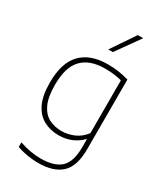

<svg xmlns="http://www.w3.org/2000/svg" viewBox="-248 -910 1072 1241"><g transform="rotate(30 287.5 -289.0)"><path d="M251.5 230Q216 230 172.2 223Q128.5 216 93 202.5V168.5Q136.5 183.5 175.8 190.2Q215 197 252.5 197Q352.5 197 401 152.8Q449.5 108.5 449.5 -2.5V-60H446.5Q417.5 -29.5 374.5 -10.2Q331.5 9 277.5 9Q216.5 9 167 -16.8Q117.5 -42.5 88.2 -101.5Q59 -160.5 59 -259Q59 -406 127.5 -477Q196 -548 327.5 -548Q407 -548 483.5 -525.5V-5.5Q483.5 121.5 425 175.8Q366.5 230 251.5 230ZM279.5 -24Q326.5 -24 372 -43.5Q417.5 -63 449.5 -106V-500Q425.5 -506.5 393.2 -510.8Q361 -515 324.5 -515Q211.5 -515 153.2 -454.8Q95 -394.5 95 -263Q95 -172 119.2 -119.8Q143.5 -67.5 185.2 -45.8Q227 -24 279.5 -24ZM279 -632 398 -808H438.5L313 -632Z"/></g></svg>

Font: Encode Sans SemiExpanded SemiExpanded Thin
Style: Regular
Weight: 100
Width: 6
Designer: Multiple Designers
Foundry: Impallari Type
Version: Version 3.000; ttfautohint (v1.8.3) -l 8 -r 50 -G 200 -x 14 